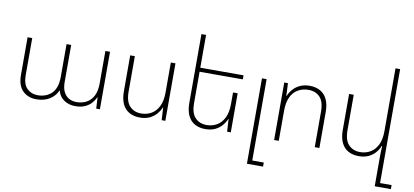

<svg xmlns="http://www.w3.org/2000/svg" viewBox="-85 -1059 3436 1592"><g transform="rotate(10 1633.5 -263.5)"><path d="M241 10Q172 10 127 -33.5Q82 -77 82 -168V-484H121V-172Q121 -96 157 -60.5Q193 -25 246 -25Q318 -25 364 -69Q410 -113 410 -211V-484H449V-172Q449 -121 465.5 -88.5Q482 -56 510.5 -40.5Q539 -25 574 -25Q619 -25 656 -44Q693 -63 715 -104Q737 -145 737 -211V-484H776V0H745L740 -93H737Q727 -69 706.5 -45.5Q686 -22 652.5 -6Q619 10 569 10Q517 10 476 -16.5Q435 -43 421 -95H419Q401 -50 355 -20Q309 10 241 10Z M1327 -484V0H1296L1290 -106H1288Q1276 -77 1253 -50Q1230 -23 1195.5 -6.5Q1161 10 1113 10Q1063 10 1025 -10.5Q987 -31 966.5 -74Q946 -117 946 -181V-484H985V-185Q985 -102 1022 -63.5Q1059 -25 1118 -25Q1166 -25 1204.5 -47.5Q1243 -70 1265.5 -115.5Q1288 -161 1288 -231V-484Z M1878 -329V0H1847L1841 -106H1839Q1827 -77 1804 -50Q1781 -23 1746.5 -6.5Q1712 10 1664 10Q1614 10 1576 -10.5Q1538 -31 1517.5 -74Q1497 -117 1497 -181V-760H1536V-185Q1536 -102 1573 -63.5Q1610 -25 1669 -25Q1717 -25 1755.5 -47.5Q1794 -70 1816.5 -115.5Q1839 -161 1839 -231V-329ZM1517 -484H1900V-450H1517Z M2055 233V-486H2094V199H2191V233Z M2243 0V-484H2274L2279 -378H2282Q2294 -408 2317 -434.5Q2340 -461 2375 -477.5Q2410 -494 2456 -494Q2507 -494 2544.5 -473.5Q2582 -453 2603 -410.5Q2624 -368 2624 -303V0H2585V-299Q2585 -383 2548.5 -421Q2512 -459 2452 -459Q2404 -459 2365 -437Q2326 -415 2304 -369Q2282 -323 2282 -253V0Z M3170 199H3267V233H3131V0Q3131 -29 3131.5 -54Q3132 -79 3134 -106H3130Q3119 -77 3096 -50Q3073 -23 3038.5 -6.5Q3004 10 2956 10Q2906 10 2868 -10.5Q2830 -31 2809.5 -74Q2789 -117 2789 -181V-484H2828V-185Q2828 -102 2865 -63.5Q2902 -25 2961 -25Q3009 -25 3047.5 -47.5Q3086 -70 3108.5 -115.5Q3131 -161 3131 -231V-760H3170Z"/></g></svg>

Font: Noto Sans Armenian ExtraLight
Style: Regular
Weight: 250
Designer: Monotype Design Team
Foundry: Monotype Imaging Inc.
Version: Version 2.007